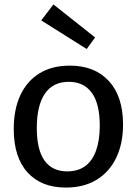

<svg xmlns="http://www.w3.org/2000/svg" viewBox="-20 -836 616 866"><path d="M295 -540Q407 -540 471 -470.5Q535 -401 535 -274Q535 -188 504 -124Q473 -60 415.5 -25Q358 10 277 10Q166 10 104 -58.5Q42 -127 42 -254Q42 -343 72 -407Q102 -471 158.5 -505.5Q215 -540 295 -540ZM290 -467Q219 -467 182.5 -413.5Q146 -360 146 -259Q146 -160 181 -111.5Q216 -63 283 -63Q332 -63 364.5 -87Q397 -111 413.5 -157.5Q430 -204 430 -269Q430 -368 394 -417.5Q358 -467 290 -467ZM221 -816 409 -667 371 -615 166 -744Z"/></svg>

Font: Bitter Thin Medium
Style: Regular
Weight: 500
Version: Version 3.021